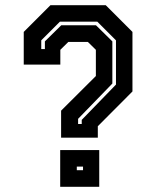

<svg xmlns="http://www.w3.org/2000/svg" viewBox="-20 -720 590 740"><path d="M215.5 -189.5V-293.5L349.5 -427V-528L318.5 -558.5H243.5L212.5 -528V-471H71.5V-597L174.5 -700H387.5L490.5 -597V-367.5L357 -233.5V-189.5ZM281 -242H295V-258L427 -394V-564.5L355 -636.5H211L139 -564.5V-531H153V-560.5L216 -622.5H350L413 -560.5V-398L281 -262ZM212 0V-141.5H362.5V0ZM276 -64H300V-78H276Z"/></svg>

Font: Tourney Condensed Regular
Style: Bold
Weight: 700
Width: 3
Designer: Tyler Finck
Foundry: Etcetera Type Co
Version: Version 1.010; ttfautohint (v1.8.3)